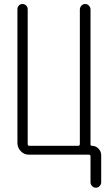

<svg xmlns="http://www.w3.org/2000/svg" viewBox="-20 -750 540 931"><path d="M120.1 0Q96.7 0 80.6 -17.1Q64.5 -34.2 64.5 -56.6V-705.1Q64.5 -715.8 71.3 -723.1Q78.1 -730.5 88.9 -730.5Q99.6 -730.5 106.9 -723.1Q114.3 -715.8 114.3 -705.1V-51.8Q114.3 -43 122.1 -43H358.4Q367.2 -43 367.2 -51.8V-704.1Q367.2 -713.9 374.5 -722.2Q381.8 -730.5 393.1 -730.5Q404.3 -730.5 411.6 -722.2Q418.9 -713.9 418.9 -704.1V-49.8Q418.9 -43 425.8 -43Q444.3 -43 457.5 -29.3Q470.7 -15.6 470.7 2.9V133.8Q470.7 143.6 463.4 151.9Q456.1 160.2 444.8 160.2Q433.6 160.2 426.3 151.9Q418.9 143.6 418.9 133.8V8.8Q418.9 0 411.1 0Z"/></svg>

Font: Rounded-X Mgen+ 1mn light
Style: Regular
Weight: 200
Designer: [Source Han Sans]
Ryoko NISHIZUKA  (kana & ideographs); Paul D. Hunt (Latin, Greek & Cyrillic); Wenlong ZHANG  (bopomofo
Version: Version 1.059.20150602